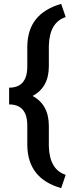

<svg xmlns="http://www.w3.org/2000/svg" viewBox="-20 -800 375 996"><path d="M297.4 175.8Q125 127.4 121.6 -44.4V-148.4Q121.6 -258.3 27.3 -258.3V-345.2Q121.6 -345.2 121.6 -455.6V-559.1Q123 -647 167.2 -701.2Q211.4 -755.4 297.4 -779.8L320.8 -711.4Q236.3 -684.1 233.4 -562V-456.5Q233.4 -346.7 148.9 -302.2Q233.4 -257.3 233.4 -146.5V-42.5Q236.3 79.6 320.8 106.9Z"/></svg>

Font: Vazir Medium UI
Style: Medium-UI
Weight: 500
Designer: Saber Rastikerdar
Foundry: Saber Rastikerdar
Version: Version 30.0.0